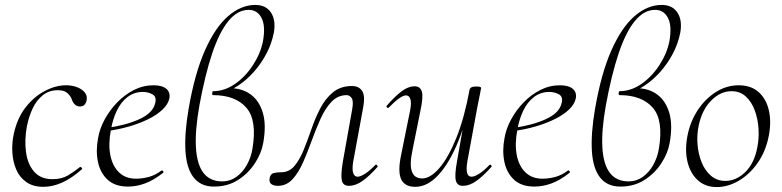

<svg xmlns="http://www.w3.org/2000/svg" viewBox="-20 -745 3171 779"><path d="M156 13Q114 13 86.5 -6.5Q59 -26 45.5 -58Q32 -90 30 -128Q28 -166 36 -202Q50 -266 84 -309.5Q118 -353 162 -376Q206 -399 248 -399Q272 -399 292 -391.5Q312 -384 323 -371Q334 -358 332 -342Q331 -331 324.5 -322Q318 -313 304 -313Q293 -313 284.5 -320.5Q276 -328 271 -342Q268 -353 255 -366Q242 -379 215 -379Q179 -379 153.5 -358.5Q128 -338 112.5 -305Q97 -272 89 -232Q79 -177 85.5 -128Q92 -79 118.5 -48.5Q145 -18 193 -18Q230 -18 256 -33.5Q282 -49 304 -67Q307 -69 311 -65Q315 -61 312 -58Q270 -21 231.5 -4Q193 13 156 13Z M499 12Q447 12 417 -15.5Q387 -43 377.5 -88Q368 -133 378 -185Q384 -222 404.5 -260Q425 -298 455.5 -329.5Q486 -361 523.5 -380Q561 -399 603 -399Q638 -399 655 -384.5Q672 -370 667 -345Q662 -322 639.5 -300.5Q617 -279 581.5 -261.5Q546 -244 502.5 -231.5Q459 -219 412 -213L414 -226Q492 -237 545.5 -261.5Q599 -286 609 -324Q617 -352 599 -362Q581 -372 560 -372Q524 -372 497 -351Q470 -330 453.5 -295Q437 -260 430 -218Q419 -161 427.5 -116.5Q436 -72 462.5 -46Q489 -20 532 -20Q557 -20 583.5 -27Q610 -34 635 -53Q638 -55 641.5 -51Q645 -47 642 -44Q604 -14 569 -1Q534 12 499 12Z M879 -365 914 -387Q963 -387 997.5 -361.5Q1032 -336 1046.5 -287Q1061 -238 1048 -165Q1041 -124 1014.5 -83Q988 -42 946 -15Q904 12 848 12Q795 12 766 -24.5Q737 -61 732.5 -131.5Q728 -202 745 -302Q770 -447 811.5 -540.5Q853 -634 905.5 -679.5Q958 -725 1016 -725Q1059 -725 1079.5 -694Q1100 -663 1091 -612Q1082 -567 1060.5 -526.5Q1039 -486 1009.5 -453Q980 -420 946 -397.5Q912 -375 879 -365ZM882 -9Q913 -9 938.5 -27Q964 -45 981 -75Q998 -105 1004 -140Q1024 -257 979.5 -308Q935 -359 845 -359Q840 -359 841 -367Q842 -375 844 -375Q891 -375 933.5 -404.5Q976 -434 1006.5 -481Q1037 -528 1047 -578Q1058 -640 1041 -672.5Q1024 -705 989 -705Q944 -705 907 -660Q870 -615 841 -528.5Q812 -442 789 -317Q771 -215 775 -146.5Q779 -78 805.5 -43.5Q832 -9 882 -9Z M1107 9Q1091 9 1081 2Q1071 -5 1074 -23Q1078 -40 1091 -43Q1104 -46 1120 -46Q1153 -46 1174.5 -71.5Q1196 -97 1212 -136.5Q1228 -176 1243.5 -221Q1259 -266 1279.5 -305.5Q1300 -345 1331 -370.5Q1362 -396 1408 -396Q1436 -396 1449 -376.5Q1462 -357 1454 -312L1413 -89Q1408 -58 1413 -43Q1418 -28 1431 -28Q1442 -28 1461 -40Q1480 -52 1502 -75Q1506 -79 1510 -74.5Q1514 -70 1511 -67Q1477 -29 1449.5 -10Q1422 9 1396 9Q1372 9 1367 -12.5Q1362 -34 1371 -89L1409 -302Q1415 -336 1406.5 -347.5Q1398 -359 1387 -359Q1351 -359 1325.5 -332.5Q1300 -306 1281 -264Q1262 -222 1245 -175Q1228 -128 1209.5 -86Q1191 -44 1166.5 -17.5Q1142 9 1107 9Z M1665 13Q1622 13 1607.5 -18Q1593 -49 1608 -119L1644 -297Q1650 -328 1645 -343Q1640 -358 1627 -358Q1616 -358 1598 -345Q1580 -332 1558 -309Q1554 -305 1550 -309Q1546 -313 1550 -317Q1583 -355 1610 -375Q1637 -395 1662 -395Q1685 -395 1691.5 -373.5Q1698 -352 1686 -297L1654 -138Q1641 -78 1651 -49.5Q1661 -21 1693 -21Q1726 -21 1762.5 -63Q1799 -105 1831.5 -185.5Q1864 -266 1885 -380L1896 -379Q1876 -263 1840.5 -174.5Q1805 -86 1760 -36.5Q1715 13 1665 13ZM1858 9Q1835 9 1829.5 -12.5Q1824 -34 1834 -89L1885 -380Q1887 -394 1911 -394Q1924 -394 1928 -392.5Q1932 -391 1932 -388Q1932 -385 1927 -361.5Q1922 -338 1917 -312L1876 -89Q1866 -28 1893 -28Q1905 -28 1924 -40Q1943 -52 1965 -75Q1968 -79 1972.5 -74.5Q1977 -70 1973 -67Q1939 -29 1911.5 -10Q1884 9 1858 9Z M2148 12Q2096 12 2066 -15.5Q2036 -43 2026.5 -88Q2017 -133 2027 -185Q2033 -222 2053.5 -260Q2074 -298 2104.5 -329.5Q2135 -361 2172.5 -380Q2210 -399 2252 -399Q2287 -399 2304 -384.5Q2321 -370 2316 -345Q2311 -322 2288.5 -300.5Q2266 -279 2230.5 -261.5Q2195 -244 2151.5 -231.5Q2108 -219 2061 -213L2063 -226Q2141 -237 2194.5 -261.5Q2248 -286 2258 -324Q2266 -352 2248 -362Q2230 -372 2209 -372Q2173 -372 2146 -351Q2119 -330 2102.5 -295Q2086 -260 2079 -218Q2068 -161 2076.5 -116.5Q2085 -72 2111.5 -46Q2138 -20 2181 -20Q2206 -20 2232.5 -27Q2259 -34 2284 -53Q2287 -55 2290.5 -51Q2294 -47 2291 -44Q2253 -14 2218 -1Q2183 12 2148 12Z M2528 -365 2563 -387Q2612 -387 2646.5 -361.5Q2681 -336 2695.5 -287Q2710 -238 2697 -165Q2690 -124 2663.5 -83Q2637 -42 2595 -15Q2553 12 2497 12Q2444 12 2415 -24.5Q2386 -61 2381.5 -131.5Q2377 -202 2394 -302Q2419 -447 2460.5 -540.5Q2502 -634 2554.5 -679.5Q2607 -725 2665 -725Q2708 -725 2728.5 -694Q2749 -663 2740 -612Q2731 -567 2709.5 -526.5Q2688 -486 2658.5 -453Q2629 -420 2595 -397.5Q2561 -375 2528 -365ZM2531 -9Q2562 -9 2587.5 -27Q2613 -45 2630 -75Q2647 -105 2653 -140Q2673 -257 2628.5 -308Q2584 -359 2494 -359Q2489 -359 2490 -367Q2491 -375 2493 -375Q2540 -375 2582.5 -404.5Q2625 -434 2655.5 -481Q2686 -528 2696 -578Q2707 -640 2690 -672.5Q2673 -705 2638 -705Q2593 -705 2556 -660Q2519 -615 2490 -528.5Q2461 -442 2438 -317Q2420 -215 2424 -146.5Q2428 -78 2454.5 -43.5Q2481 -9 2531 -9Z M2888 14Q2842 14 2811.5 -13.5Q2781 -41 2769.5 -88Q2758 -135 2769 -193Q2780 -251 2810.5 -297.5Q2841 -344 2884.5 -371.5Q2928 -399 2977 -399Q3028 -399 3059 -370.5Q3090 -342 3100 -295Q3110 -248 3099 -193Q3087 -131 3054 -84Q3021 -37 2977 -11.5Q2933 14 2888 14ZM2923 -11Q2967 -11 3004 -47Q3041 -83 3053 -149Q3060 -184 3057.5 -223Q3055 -262 3042.5 -296.5Q3030 -331 3006.5 -353Q2983 -375 2948 -375Q2903 -375 2865.5 -337Q2828 -299 2815 -236Q2807 -199 2810 -160Q2813 -121 2826.5 -87Q2840 -53 2864.5 -32Q2889 -11 2923 -11Z"/></svg>

Font: Cormorant Infant Light
Style: Italic
Weight: 300
Italic angle: -10°
Designer: Christian Thalmann (Catharsis Fonts)
Foundry: Catharsis Fonts
Version: Version 4.001